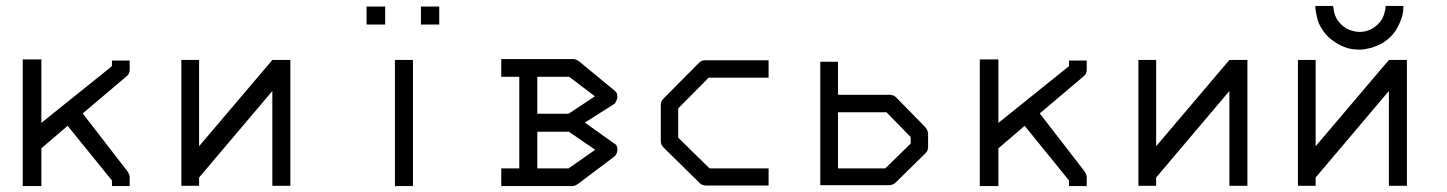

<svg xmlns="http://www.w3.org/2000/svg" viewBox="-20 -679 4900 650"><path d="M120 -177V-49H57V-478H120V-263L359 -455V-474H419V-443Q419 -429.5 410 -422L260 -295L410 -101Q419 -88.5 419 -80V-49H359V-68L209 -253Z M963 -50H902V-371L654 -78V-50H594V-476H654V-184L902 -476H963Z M1317 -476H1378V-49H1317ZM1405 -657H1467V-596H1405ZM1221 -657H1284V-596H1221Z M1738 -109V-419H1677V-479H1920Q1930 -479 1942 -470L2062 -371Q2070 -365.5 2070 -351Q2070 -341.5 2061 -328L1960 -264L2061 -192Q2070 -188.5 2070 -172Q2070 -159 2061 -150L1939 -58Q1927 -49 1918 -49H1677V-109ZM1906 -233H1799V-109H1905L1995 -172ZM1905 -294 1994 -353 1907 -419H1799V-294Z M2582 -475V-416H2379L2276 -312V-213L2382 -109H2582V-51H2370Q2357 -51 2349 -59L2226 -180Q2217 -189 2217 -201V-324Q2217 -336 2226 -345L2346 -466Q2355 -475 2366 -475Z M2757 -52V-470H2817V-358H2993Q3005 -358 3014 -349L3113 -248Q3122 -236 3122 -227V-181Q3122 -169 3113 -160L3010 -59Q3000.5 -52 2989 -52ZM2817 -109H2977L3063 -193V-215L2981 -299H2817Z M3360 -177V-49H3297V-478H3360V-263L3599 -455V-474H3659V-443Q3659 -429.5 3650 -422L3500 -295L3650 -101Q3659 -88.5 3659 -80V-49H3599V-68L3449 -253Z M4203 -50H4142V-371L3894 -78V-50H3834V-476H3894V-184L4142 -476H4203Z M4433 -659H4493Q4495 -645 4497 -636Q4500 -625 4506 -614Q4510 -607 4520 -597Q4529.5 -587.5 4539 -582Q4547 -577.5 4561 -574Q4571.5 -571 4583 -571Q4595.5 -571 4606 -574Q4616.5 -577 4627 -583Q4636.5 -588.5 4645 -597Q4653.5 -605.5 4659 -615Q4664.5 -624.5 4668 -639Q4671 -649.5 4671 -659H4731Q4731 -636 4726 -621Q4719.5 -601.5 4711 -586Q4701.5 -568.5 4688 -555Q4673.5 -540.5 4658 -532Q4641.5 -523 4622 -517Q4598 -511 4585 -511Q4563.5 -511 4546 -515Q4531.5 -518.5 4510 -530Q4493.5 -539 4478 -553Q4461 -570 4454 -583Q4443.5 -599.5 4439 -619Q4433 -643 4433 -659ZM4743 -50H4682V-371L4434 -78V-50H4374V-476H4434V-184L4682 -476H4743Z"/></svg>

Font: IBM 3270
Style: Regular
Weight: 400
Monospace: yes
Version: Version 2.3.1